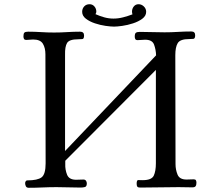

<svg xmlns="http://www.w3.org/2000/svg" viewBox="-20 -886 1040 909"><path d="M910 -21Q910 -10 906 -4.5Q902 1 891 1Q875 1 858.5 0.5Q842 0 826 0Q780 0 734.5 1Q689 2 643 2Q633 2 630 -2.5Q627 -7 627 -16Q627 -34 634.5 -33.5Q642 -33 655 -33Q698 -33 708 -54.5Q718 -76 718 -113V-555L289 -125V-109Q288 -83 297.5 -59Q307 -35 340 -35Q348 -35 357 -35.5Q366 -36 375 -36Q383 -36 387 -30.5Q391 -25 391 -18Q391 -3 382 -0.5Q373 2 362 2Q333 2 305 1Q277 0 248 0Q214 0 181.5 1.5Q149 3 116 3Q106 3 102.5 -4Q99 -11 99 -19Q99 -23 101.5 -27.5Q104 -32 109 -32Q158 -32 177 -46.5Q196 -61 196 -113Q196 -242 195.5 -371Q195 -500 195 -629Q195 -659 183 -679Q171 -699 137 -699Q129 -699 121 -698Q113 -697 105 -697Q96 -697 93.5 -702Q91 -707 91 -714Q91 -727 95.5 -731.5Q100 -736 113 -736Q144 -736 174.5 -734Q205 -732 236 -732Q267 -732 297.5 -734Q328 -736 359 -736Q378 -736 378 -718Q378 -702 370 -701Q362 -700 350 -700Q308 -700 297.5 -682.5Q287 -665 288 -627V-171L719 -624Q718 -651 709.5 -674.5Q701 -698 667 -698Q658 -698 649 -697Q640 -696 632 -696Q623 -696 620.5 -701Q618 -706 618 -713Q618 -727 623.5 -731Q629 -735 642 -735Q671 -735 700 -734Q729 -733 759 -733Q791 -733 822.5 -735Q854 -737 886 -737Q904 -737 904 -719Q904 -703 895.5 -702Q887 -701 875 -701Q833 -701 821.5 -682Q810 -663 810 -625Q810 -496 810.5 -367Q811 -238 811 -109Q811 -83 820.5 -59.5Q830 -36 863 -36Q871 -36 879.5 -36.5Q888 -37 897 -37Q905 -37 907.5 -32.5Q910 -28 910 -21ZM672 -830Q672 -811 654 -797.5Q636 -784 610 -775.5Q584 -767 559 -763.5Q534 -760 520 -760Q505 -760 480 -763.5Q455 -767 429.5 -775.5Q404 -784 386.5 -797.5Q369 -811 369 -830Q369 -845 378.5 -855.5Q388 -866 404 -866Q418 -866 427 -855.5Q436 -845 436 -831Q436 -828 435 -825Q434 -822 432 -819Q452 -810 473.5 -804Q495 -798 517 -798Q540 -798 563 -804Q586 -810 607 -818Q605 -826 605 -831Q605 -845 613.5 -855.5Q622 -866 636 -866Q650 -866 661 -855.5Q672 -845 672 -830Z"/></svg>

Font: Kaisei Tokumin
Style: Regular
Weight: 400
Designer: Font-Kai, 金井和夫
Foundry: KAZUO KANAI
Version: Version 5.003